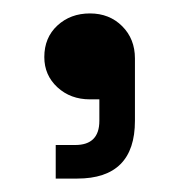

<svg xmlns="http://www.w3.org/2000/svg" viewBox="-20 -734 267 286"><path d="M63 -468V-518H92Q128 -518 128 -554V-586H114Q85 -586 65.5 -604Q46 -622 46 -649Q46 -678 65.5 -696Q85 -714 114 -714Q143 -714 162 -695Q181 -676 181 -647V-554Q181 -468 95 -468Z"/></svg>

Font: Space Grotesk Frontify
Style: Regular
Weight: 400
Designer: Florian Karsten
Version: Version 2.000